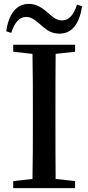

<svg xmlns="http://www.w3.org/2000/svg" viewBox="-20 -967 453 987"><path d="M376 -943C359 -892 336 -862 298 -862C265 -862 242 -888 215 -911C191 -929 167 -947 127 -947C63 -947 24 -892 12 -806L38 -798C54 -849 78 -880 115 -880C148 -880 172 -853 199 -831C222 -811 246 -794 286 -794C352 -794 389 -848 402 -935ZM366 -737H48V-701L147 -690C149 -592 149 -492 149 -394V-343C149 -243 149 -144 147 -47L48 -36V0H366V-36L266 -47C265 -145 265 -245 265 -343V-394C265 -495 265 -593 266 -690L366 -701Z"/></svg>

Font: Source Han Serif CN SemiBold
Style: Regular
Weight: 600
Designer: Ryoko NISHIZUKA 西塚涼子 (kana & ideographs); Frank Grießhammer (Latin, Greek & Cyrillic); Wenlong ZHANG 张文龙 (bopomofo); San
Foundry: Adobe Systems Incorporated
Version: Version 1.000;PS 1;hotconv 16.6.53;makeotf.lib2.5.65590